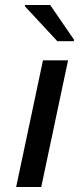

<svg xmlns="http://www.w3.org/2000/svg" viewBox="-20 -753 333 773"><path d="M45 0 153 -510H254L146 0ZM211 -587 80 -728 81 -733H182L278 -593L277 -587Z"/></svg>

Font: Saira Expanded Medium
Style: Italic
Weight: 500
Width: 7
Italic angle: -12°
Designer: Hector Gatti with collaboration of the Omnibus-Type team
Foundry: Omnibus-Type
Version: Version 1.101